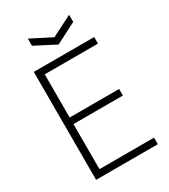

<svg xmlns="http://www.w3.org/2000/svg" viewBox="-222 -1035 1006 1140"><g transform="rotate(-30 281.0 -464.5)"><path d="M159 -929 300 -857 442 -929V-880L300 -807L159 -880ZM91 -740H505V-695H140V-399H479V-354H140V-45H514V0H91Z"/></g></svg>

Font: Encode Sans Narrow
Style: ExtraLight
Weight: 200
Designer: Pablo Impallari, Andres Torresi
Foundry: Pablo Impallari, Andres Torresi
Version: Version 1.000; ttfautohint (v1.00) -l 8 -r 50 -G 200 -x 14 -